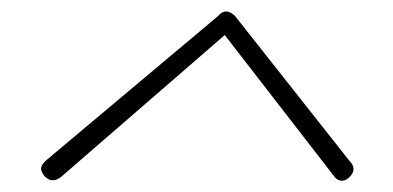

<svg xmlns="http://www.w3.org/2000/svg" viewBox="-20 -546 683 334"><path d="M360 -519Q359 -518 359 -518Q359 -518 358 -517L59 -266Q51 -258 51.5 -252Q52 -246 58 -239Q60 -237 64 -234.5Q68 -232 73.5 -232.5Q79 -233 86 -238L371 -485L563 -237Q567 -233 571.5 -232Q576 -231 580 -232.5Q584 -234 588 -238Q595 -245 595 -252Q595 -259 588 -266L389 -518L387 -520Q383 -523 380 -524.5Q377 -526 374 -526Q370 -526 367 -524.5Q364 -523 360 -519Z"/></svg>

Font: SN Pro Thin
Style: Italic
Weight: 200
Italic angle: -9°
Designer: Tobias Whetton
Foundry: Supernotes
Version: Version 1.003;Glyphs 3.3 (3324)